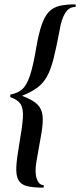

<svg xmlns="http://www.w3.org/2000/svg" viewBox="-20 -745 368 882"><path d="M179 117Q130 117 102.5 109.5Q75 102 64 81Q53 60 55 21.5Q57 -17 68 -80Q82 -159 85 -202Q88 -245 75 -266Q62 -287 29 -298Q27 -298 27 -304.5Q27 -311 29 -311Q62 -317 82.5 -335.5Q103 -354 118 -399Q133 -444 147 -529Q158 -592 171.5 -631Q185 -670 204.5 -690.5Q224 -711 253.5 -718Q283 -725 325 -725Q328 -725 328 -719Q328 -713 325 -713Q297 -713 279.5 -685Q262 -657 254 -607Q239 -527 226 -475.5Q213 -424 195.5 -393Q178 -362 151 -342Q124 -322 81 -305Q129 -287 150.5 -266.5Q172 -246 175.5 -214Q179 -182 170 -131Q161 -80 147 -1Q139 48 149 76.5Q159 105 179 105Q181 105 181 111Q181 117 179 117Z"/></svg>

Font: Cormorant Light
Style: Bold Italic
Weight: 700
Italic angle: -10°
Version: Version 4.000